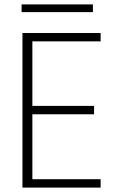

<svg xmlns="http://www.w3.org/2000/svg" viewBox="-20 -852 531 872"><path d="M437 -702.1V-664.1H127V-371.1H407.2V-333H127V-38.1H437V0H82V-702.1ZM78.1 -796.9V-832H401.9V-796.9Z"/></svg>

Font: SVN-Poppins ExtraLight
Style: Regular
Weight: 200
Designer: Ninad Kale (Devanagari), Jonny Pinhorn (Latin)
Foundry: Indian Type Foundry
Version: Version 3.002 2017